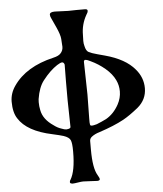

<svg xmlns="http://www.w3.org/2000/svg" viewBox="-64 -729 959 1127"><g transform="rotate(-5 415.0 -165.5)"><path d="M381 335Q370 335 349 338.5Q328 342 319 342H315Q309 341 306.5 339.5Q304 338 303 335.5Q302 333 303 328Q303 324 307 319Q337 269 337 157V151Q337 106 329.5 88Q322 70 289 59Q270 53 225 43Q77 12 27 -68Q3 -104 3 -168Q3 -217 33 -260Q106 -366 270 -404Q301 -411 313 -425Q328 -441 328 -463Q328 -477 325 -510Q323 -535 303 -579Q296 -594 276 -638Q271 -648 271 -657Q271 -673 301 -673Q313 -673 341 -671.5Q369 -670 381 -670Q387 -670 404 -670.5Q421 -671 429 -671H479Q494 -671 494 -661Q494 -651 484 -637Q454 -584 454 -522Q454 -516 453.5 -504Q453 -492 453 -487Q453 -470 457 -457Q463 -427 479 -419Q494 -411 529.5 -401.5Q565 -392 572 -390Q691 -358 746 -292Q789 -242 789 -179Q789 -112 735 -67Q684 -26 646 -5Q589 26 501 55Q473 63 454 78Q442 88 442 102V153Q442 263 468 305Q479 324 479 329Q479 339 463 339Q453 339 424.5 337Q396 335 381 335ZM450 -171Q450 -148 449 -100.5Q448 -53 448 -31V-7Q449 9 452 11Q454 12 459 13H461Q469 13 490 7Q520 -5 546 -18Q592 -44 621 -97Q641 -134 641 -173Q641 -209 626 -240Q608 -278 569.5 -310.5Q531 -343 486 -364Q466 -374 461 -374Q457 -375 453 -375Q449 -375 446 -366Q446 -337 448 -269Q450 -201 450 -171ZM334 6Q334 -16 332.5 -71Q331 -126 331 -148V-260Q331 -322 332 -358Q328 -372 318 -372Q308 -372 288 -359Q245 -331 203 -277Q173 -239 162 -169Q161 -163 161 -151Q161 -126 166 -104Q176 -49 236 -9Q258 8 281 15Q298 22 308 22H310Q323 21 329 17.5Q335 14 334 6Z"/></g></svg>

Font: Fedorovsk Unicode
Style: Medium
Weight: 500
Designer: Aleksandr Andreev and Nikita Simmons
Version: Version 3.2